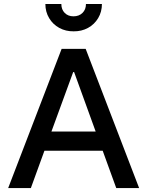

<svg xmlns="http://www.w3.org/2000/svg" viewBox="-20 -955 748 975"><path d="M501.5 -189.5H205.6L136.7 0H21.5L293 -707H415L686.5 0H570.3ZM465.8 -287.1 356.4 -588.9H351.6L241.2 -287.1ZM354 -795.9Q314 -795.4 281.2 -813.2Q248.5 -831.1 229.5 -863Q210.4 -895 210.4 -934.6H291.5Q291.5 -906.7 308.6 -889.4Q325.7 -872.1 353 -872.1Q381.3 -872.1 398.9 -889.4Q416.5 -906.7 416.5 -934.6H497.6Q497.6 -895 478.5 -863Q459.5 -831.1 426.8 -813.2Q394 -795.4 354 -795.9Z"/></svg>

Font: Wanted Sans Medium
Style: Regular
Weight: 500
Designer: Original Design by Kil Hyung-jin and Kang Hanbin, Wanted Lab, Inc; Hangeul from Source Han Sans by Jang Soo-young and Ka
Foundry: Wanted Lab, Inc.
Version: Version 1.001